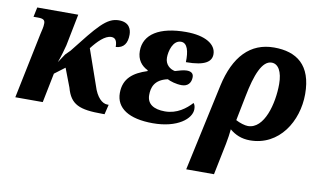

<svg xmlns="http://www.w3.org/2000/svg" viewBox="-78 -711 1859 1116"><g transform="rotate(10 851.0 -153.0)"><path d="M567 -51H559C529 -51 495 -81 475 -147L402 -356C436 -400 477 -442 514 -442C537 -442 549 -427 549 -389C597 -392 616 -424 616 -473C616 -504 603 -545 541 -545C468 -545 420 -482 294 -322L267 -295L233 -244C245 -275 262 -335 265 -349L302 -536H60L48 -479H75C106 -479 116 -471 116 -452C116 -428 110 -412 105 -388L25 0H187L222 -174L283 -220L325 -110C351 -14 404 7 539 7H553Z M838 10C984 10 1062 -56 1062 -112C1062 -132 1056 -142 1051 -147C1018 -111 967 -70 895 -70C829 -70 789 -95 789 -148C789 -190 801 -240 880 -257C897 -248 931 -237 965 -237C1000 -237 1020 -259 1020 -294C1020 -317 1004 -326 980 -326C959 -326 934 -317 912 -311C883 -316 853 -339 853 -380C853 -418 870 -485 918 -485C956 -485 968 -437 966 -373C1082 -373 1116 -404 1116 -446C1116 -504 1052 -546 937 -546C781 -546 691 -490 691 -391C691 -339 718 -306 756 -288L755 -283C675 -257 619 -217 619 -130C619 -41 696 10 838 10Z M1076 240H1240L1278 54C1285 18 1288 -5 1291 -34C1323 -7 1361 10 1411 10C1584 10 1681 -150 1681 -310C1681 -482 1590 -546 1457 -546C1317 -546 1226 -451 1187 -273ZM1385 -70C1367 -70 1337 -79 1313 -92L1342 -238C1367 -368 1402 -457 1458 -457C1497 -457 1522 -415 1522 -341C1522 -227 1482 -70 1385 -70Z"/></g></svg>

Font: Noto Serif SemiCondensed Extra
Style: Italic
Weight: 800
Width: 4
Italic angle: -12°
Designer: Monotype Design Team
Foundry: Monotype Imaging Inc.
Version: Version 1.901